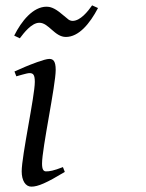

<svg xmlns="http://www.w3.org/2000/svg" viewBox="-20 -677 544 717"><path d="M164 -457C146 -457 92 -435 75 -428L34 -410L41 -392C46 -393 80 -404 90 -404C104 -404 110 -398 110 -371C110 -319 61 -95 61 -37C61 -3 75 20 97 20C122 20 154 6 222 -35L215 -53C179 -39 165 -37 152 -37C143 -37 137 -43 137 -66C137 -123 188 -359 188 -416C188 -450 178 -457 164 -457ZM346 -647 324 -657C308 -634 280 -599 251 -599C244 -599 237 -602 231 -608L209 -626C182 -649 165 -652 154 -652C103 -652 60 -598 33 -544L54 -534C69 -554 98 -592 127 -592C162 -592 184 -539 226 -539C274 -539 315 -588 346 -647Z"/></svg>

Font: Temporarium
Style: Italic
Weight: 400
Italic angle: -7°
Version: Version 1.1